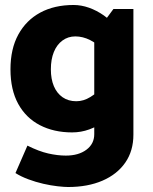

<svg xmlns="http://www.w3.org/2000/svg" viewBox="-20 -520 613 770"><path d="M515 -484H435L358 -380V18Q358 57 326.5 80.5Q295 104 244 104Q211 104 173.5 95.5Q136 87 90 64L42 174Q64 188 93.5 199Q123 210 153.5 217Q184 224 211 227Q238 230 253 230Q332 230 391 204.5Q450 179 482.5 132Q515 85 515 20ZM402 -179Q370 -148 342.5 -131Q315 -114 286 -114Q254 -114 231 -130Q208 -146 196 -174.5Q184 -203 184 -242Q184 -282 196 -311.5Q208 -341 230.5 -357.5Q253 -374 282 -374Q312 -374 341 -359.5Q370 -345 402 -313L446 -410Q425 -438 396.5 -458Q368 -478 337 -489Q306 -500 275 -500Q198 -500 141.5 -469.5Q85 -439 53.5 -381.5Q22 -324 22 -242Q22 -160 53 -103.5Q84 -47 140 -18Q196 11 269 11Q305 11 338 -1Q371 -13 398.5 -33.5Q426 -54 446 -78Z"/></svg>

Font: Catamaran Thin ExtraBold
Style: Regular
Weight: 800
Version: Version 2.000